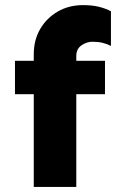

<svg xmlns="http://www.w3.org/2000/svg" viewBox="-20 -738 463 758"><path d="M113.3 0V-523.4Q113.3 -580.1 138.7 -623.5Q164.1 -667 208 -692.4Q252 -717.8 307.6 -717.8Q344.7 -717.8 371.6 -710.9Q398.4 -704.1 418 -693.4V-556.6Q403.3 -564.5 385.3 -568.8Q367.2 -573.2 344.7 -573.2Q322.3 -573.2 301.8 -559.1Q281.2 -544.9 281.2 -516.6V0ZM39.1 -366.2V-498H394.5V-366.2Z"/></svg>

Font: Sen ExtraBold
Style: Regular
Weight: 800
Version: Version 2.000;gftools[0.9.31]